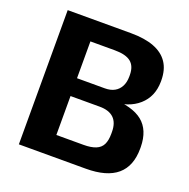

<svg xmlns="http://www.w3.org/2000/svg" viewBox="-125 -820 927 941"><g transform="rotate(20 338.5 -350.0)"><path d="M71 -700H400Q473 -700 521.5 -681.5Q570 -663 595 -626Q620 -589 620 -532V-526Q619 -448 566.5 -401.5Q514 -355 422 -352L420 -368Q531 -365 583.5 -322.5Q636 -280 637 -192V-184Q637 -92 583 -46Q529 0 420 0H71ZM370 -106Q409 -106 433.5 -116Q458 -126 468.5 -147.5Q479 -169 479 -203V-213Q479 -261 454 -285Q429 -309 380 -309H228V-106ZM373 -402Q403 -402 423.5 -413.5Q444 -425 455 -446.5Q466 -468 466 -497V-505Q466 -551 439.5 -572.5Q413 -594 355 -594H228V-402Z"/></g></svg>

Font: Pathway Extreme
Style: Bold
Weight: 700
Designer: Eduardo Rodriguez Tunni
Foundry: Eduardo Rodriguez Tunni
Version: Version 1.001;gftools[0.9.26]